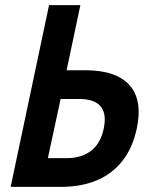

<svg xmlns="http://www.w3.org/2000/svg" viewBox="-20 -730 640 750"><path d="M21.6 0 171.6 -710H294L240.2 -455.6H313.2Q434 -455.6 486 -397.3Q538 -339 514.2 -227.6Q498.4 -153.4 459 -102.5Q419.6 -51.6 358.7 -25.8Q297.8 0 217 0ZM167 -112.2H240Q298.8 -112.2 336.1 -141.3Q373.4 -170.4 385.2 -227.6Q397.4 -285.6 373 -314.5Q348.6 -343.4 289.8 -343.4H216.8Z"/></svg>

Font: Geist Mono
Style: Italic
Weight: 400
Italic angle: -12°
Monospace: yes
Designer: Basement.studio, Andrés Briganti, Mateo Zaragoza
Foundry: Basement.studio, Vercel, Andrés Briganti, Guido Ferreyra, Mateo Zaragoza
Version: Version 1.500